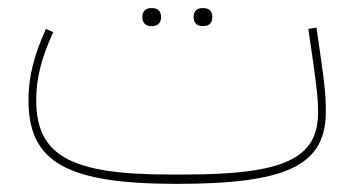

<svg xmlns="http://www.w3.org/2000/svg" viewBox="-20 -440 866 472"><path d="M477 -376H481C493 -376 502 -383 502 -398C502 -413 493 -420 481 -420H477C465 -420 456 -413 456 -398C456 -383 465 -376 477 -376ZM351 -376H355C367 -376 376 -383 376 -398C376 -413 367 -420 355 -420H351C339 -420 330 -413 330 -398C330 -383 339 -376 351 -376ZM415 12C687 12 781 -34 781 -166C781 -196 780 -221 769 -296L758 -372L738 -369L749 -293C761 -211 762 -186 762 -164C762 -50 678 -11 435 -11H395C153 -11 69 -58 69 -194C69 -247 82 -299 111 -361L93 -369C64 -306 50 -251 50 -194C50 -41 144 12 415 12Z"/></svg>

Font: IBM Plex Arabic Thin
Style: Regular
Weight: 100
Designer: Mike Abbink, Paul van der Laan, Pieter van Rosmalen, Wael Morcos, Khajak Apelian
Foundry: Bold Monday
Version: Version 1.0